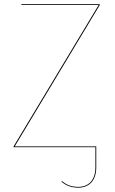

<svg xmlns="http://www.w3.org/2000/svg" viewBox="-20 -700 545 913"><path d="M454.5 -680.1H81.7V-676.2H449.1L44.6 -3.9V0H433.6V95.8C433.6 157.4 400.6 188.6 352.3 188.6C315.4 188.6 293.4 176.7 274.4 160.9L272.4 164.3C290.6 179.3 314.1 192.5 352.3 192.5C403 192.5 437.7 159.2 437.7 95.9V-4H50.1L454.5 -676.3Z"/></svg>

Font: Fira Sans Four
Style: Regular
Weight: 100
Designer: Carrois Corporate & Edenspiekermann AG
Foundry: Carrois Corporate GbR & Edenspiekermann AG
Version: Version 4.203;PS 004.203;hotconv 1.0.88;makeotf.lib2.5.64775